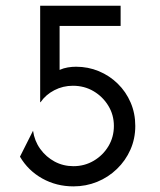

<svg xmlns="http://www.w3.org/2000/svg" viewBox="-20 -645 561 673"><path d="M237.5 8.3Q177.8 8.3 128.1 -19.4Q78.5 -47.2 50 -95.8L95.8 -186.8Q100.7 -151.4 120.8 -123.3Q141 -95.1 171.2 -78.8Q201.4 -62.5 237.5 -62.5Q276.4 -62.5 308.7 -81.6Q341 -100.7 360.1 -132.6Q379.2 -164.6 379.2 -203.5Q379.2 -242.4 359.7 -274.3Q340.3 -306.2 308 -325.3Q275.7 -344.4 235.4 -344.4Q200.7 -344.4 170.5 -328.8Q140.3 -313.2 122.2 -286.8H120.8V-625H402.8V-554.2H188.9V-400Q202.8 -406.2 217.7 -408.7Q232.6 -411.1 246.5 -411.1Q288.9 -411.1 326.4 -395.5Q363.9 -379.9 392.7 -351.7Q421.5 -323.6 437.8 -285.8Q454.2 -247.9 454.2 -203.5Q454.2 -159 437.2 -120.5Q420.1 -81.9 389.9 -52.8Q359.7 -23.6 320.5 -7.6Q281.2 8.3 237.5 8.3Z"/></svg>

Font: Afacad Flux
Style: Regular
Weight: 400
Designer: Kristian Moeller
Foundry: Dicotype
Version: Version 1.100